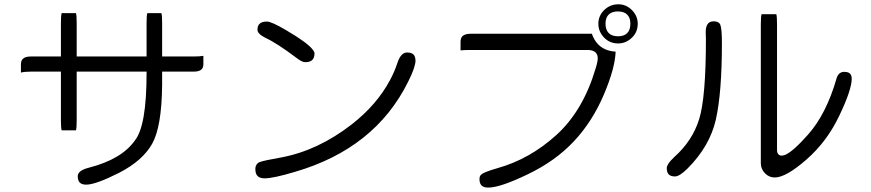

<svg xmlns="http://www.w3.org/2000/svg" viewBox="-20 -809 4040 891"><path d="M663.6 -748Q660.2 -737.3 660.2 -702.1V-546.9H335.9V-702.1Q335.9 -737.8 332.5 -748H266.1Q262.7 -737.3 262.7 -702.1V-546.9H123Q96.7 -546.9 85.9 -535.6Q77.1 -527.3 77.1 -510.7V-472.2Q93.3 -476.6 123 -476.6H262.7V-251Q262.7 -214.8 266.1 -204.1H332.5Q335.9 -214.8 335.9 -251V-476.6H660.2V-469.7Q660.2 -224.6 606 -157.2Q544.9 -70.3 394 -31.2Q340.8 -18.1 340.8 8.8Q340.8 28.8 350.3 38.3Q359.9 47.9 379.9 47.9Q424.3 47.9 533.2 -7.3Q641.6 -63 686 -141.6Q730.5 -220.7 732.4 -415V-476.6H878.9Q904.8 -476.6 915.5 -487.3Q923.8 -495.6 923.8 -510.7V-549.8Q907.7 -546.9 878.9 -546.9H732.4V-702.1Q732.4 -737.8 729 -748Z M1869.1 -565.4Q1839.8 -565.4 1823.7 -515.6Q1811 -476.6 1790 -437.5Q1729 -322.8 1611.8 -231.4Q1455.1 -109.9 1283.7 -78.1Q1205.1 -64.5 1184.6 -56.6Q1178.7 -54.7 1174.3 -49.8Q1165 -40.5 1165 -24.4Q1165 -2.4 1175.5 8.1Q1186 18.6 1208 18.6Q1248 18.6 1347.7 -11.2Q1719.7 -119.1 1873.5 -428.7Q1891.1 -463.4 1899.7 -488.5Q1908.2 -513.7 1908.2 -527.3Q1908.2 -552.7 1891.6 -561Q1883.3 -565.4 1869.1 -565.4ZM1218.8 -709Q1194.8 -709 1184.1 -698.2Q1174.8 -689 1174.8 -670.9Q1174.8 -651.9 1211.9 -633.3Q1264.2 -609.4 1356.9 -539.6Q1381.3 -520.5 1396.5 -520.5Q1418.9 -520.5 1429.2 -530.8Q1439.5 -541 1439.5 -561.5Q1439.5 -568.4 1430.2 -580.1Q1404.3 -612.3 1308.6 -668.5Q1239.7 -709 1218.8 -709Z M2847.7 -755.9Q2876 -755.9 2890.6 -741.2Q2905.3 -726.6 2905.3 -699.2Q2905.3 -669.9 2890.6 -655.3Q2876 -640.6 2847.9 -640.6Q2819.8 -640.6 2804.9 -655.5Q2790 -670.4 2790 -698.7Q2790 -736.3 2816.4 -749.5Q2829.1 -755.9 2847.7 -755.9ZM2849.6 -789.1Q2810.5 -789.1 2782.7 -761.2Q2756.8 -735.4 2756.8 -698.7Q2756.8 -661.1 2784.7 -633.3Q2810.5 -607.4 2848.6 -607.4Q2885.7 -607.4 2914.1 -635.7Q2939.5 -661.1 2939.5 -699.2Q2939.5 -734.9 2912.1 -762.7Q2885.3 -789.1 2849.6 -789.1ZM2117.2 -575.2Q2133.3 -577.1 2164.1 -577.1H2707Q2731.9 -577.1 2744.1 -565.4Q2753.9 -555.2 2753.9 -538.8Q2753.9 -522.5 2743.7 -490.2Q2685.5 -294.9 2562.3 -182.9Q2439 -70.8 2289.1 -28.8Q2252.4 -18.1 2235.8 -11.2Q2219.2 -4.4 2215.3 -0.5Q2213.4 1 2211.9 2.4Q2205.1 8.8 2205.1 22.5Q2205.1 42 2214.8 51.8Q2224.6 61.5 2246.1 61.5Q2301.3 61.5 2428.7 0Q2556.6 -61 2643.1 -153.1Q2729.5 -245.1 2783.2 -372.1Q2834.5 -494.1 2836.9 -569.3Q2787.1 -572.3 2756.8 -602.1Q2737.3 -621.6 2726.6 -652.3H2164.1Q2137.7 -652.3 2126 -641.1Q2117.2 -631.8 2117.2 -614.7Z M3320.8 -698.2Q3312 -710 3292.5 -710Q3275.9 -710 3267.1 -701.2Q3254.9 -689 3254.9 -659.2L3255.9 -629.9Q3255.9 -356.4 3224.6 -256.3Q3193.4 -155.3 3108.9 -80.1Q3088.9 -61.5 3080.6 -47.4Q3074.2 -36.6 3074.2 -29.3Q3074.2 -8.8 3083.5 0.5Q3092.8 9.8 3112.3 9.8Q3133.8 9.8 3170.9 -27.3Q3273.9 -130.4 3302 -254.2Q3330.1 -377.9 3330.1 -609.4Q3330.1 -674.3 3322.8 -693.8Q3321.8 -696.8 3320.8 -698.2ZM3514.2 -743.2Q3510.7 -732.4 3510.7 -696.3V-50.8Q3510.7 -24.4 3530.8 -3.9Q3549.8 14.6 3575.2 14.6Q3627.4 14.6 3722.2 -68.4Q3817.9 -151.9 3875 -272.5Q3903.8 -332.5 3918.2 -375.7Q3932.6 -418.9 3932.6 -443.4Q3932.6 -464.8 3918.5 -471.7Q3911.1 -475.6 3898.4 -475.6Q3872.1 -475.6 3862.8 -447.3Q3814.9 -279.8 3729.5 -184.1Q3658.7 -104 3622.1 -89.8Q3614.3 -86.9 3607.4 -86.9Q3598.1 -86.9 3592.8 -92.3Q3585.9 -99.1 3585.9 -113.3V-696.3Q3585.9 -732.4 3582.5 -743.2Z"/></svg>

Font: YuPearl-Light
Style: Light
Weight: 300
Designer: Max Yao
Foundry: Max-Everyday
Version: Version 1.011; ttfautohint (v1.8.3)